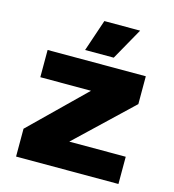

<svg xmlns="http://www.w3.org/2000/svg" viewBox="-110 -840 847 933"><g transform="rotate(15 313.0 -373.5)"><path d="M56 0V-140L325 -403H70V-540H564V-400L287 -137H571V0ZM246 -587 300 -747H480L390 -587Z"/></g></svg>

Font: Geist Black
Style: Regular
Weight: 400
Designer: Basement.studio, Andrés Briganti, Mateo Zaragoza
Foundry: Basement.studio, Vercel, Andrés Briganti, Guido Ferreyra, Mateo Zaragoza
Version: Version 1.401